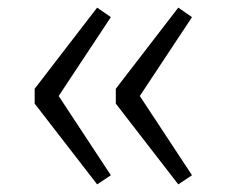

<svg xmlns="http://www.w3.org/2000/svg" viewBox="-20 -540 595 504"><path d="M271 -495 134 -288 271 -80 235 -56 71 -268V-307L235 -520ZM484 -495 347 -288 484 -80 448 -56 284 -268V-307L448 -520Z"/></svg>

Font: Fira Sans Light
Style: Regular
Weight: 300
Designer: bBox Type GmbH & Carrois Corporate GbR & Edenspiekermann AG
Foundry: bBox Type GmbH & Carrois Corporate GbR & Edenspiekermann AG
Version: Version 4.301